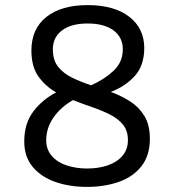

<svg xmlns="http://www.w3.org/2000/svg" viewBox="-20 -726 682 752"><path d="M321 6Q252 6 196.5 -13.5Q141 -33 108 -72.5Q75 -112 75 -172Q75 -243 111 -290Q147 -337 200 -364Q158 -388 130.5 -426.5Q103 -465 103 -528Q103 -613 161.5 -659.5Q220 -706 323 -706Q427 -706 486 -660.5Q545 -615 545 -538Q545 -469 507.5 -428Q470 -387 414 -366Q455 -351 489.5 -329Q524 -307 545.5 -272Q567 -237 567 -182Q567 -117 534 -75Q501 -33 445 -13.5Q389 6 321 6ZM187 -533Q187 -490 208 -464Q229 -438 263 -421.5Q297 -405 337 -392Q389 -415 425 -449Q461 -483 461 -533Q461 -580 424.5 -607Q388 -634 323 -634Q259 -634 223 -607Q187 -580 187 -533ZM161 -177Q161 -140 183 -115Q205 -90 241.5 -78Q278 -66 321 -66Q365 -66 401 -78Q437 -90 459 -115Q481 -140 481 -177Q481 -214 462 -237.5Q443 -261 411.5 -277Q380 -293 342 -306Q304 -319 266 -334Q217 -306 189 -265Q161 -224 161 -177Z"/></svg>

Font: Asap Expanded
Style: Regular
Weight: 400
Width: 7
Designer: Pablo Cosgaya
Foundry: Omnibus-Type
Version: Version 3.001; ttfautohint (v1.8.4.7-5d5b)